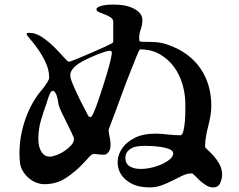

<svg xmlns="http://www.w3.org/2000/svg" viewBox="-20 -802 1040 836"><path d="M453 -238Q453 -226 456 -212.5Q459 -199 460.5 -185.5Q462 -172 460.5 -159.5Q459 -147 450 -137Q444 -129 434 -128.5Q424 -128 413.5 -129.5Q403 -131 393.5 -131.5Q384 -132 377 -127Q368 -119 359.5 -109Q351 -99 343 -91Q308 -54 267 -27Q226 0 173 0Q155 0 136.5 -7.5Q118 -15 103.5 -28Q89 -41 79 -58Q69 -75 67 -93Q59 -170 80 -249Q101 -328 146 -391Q150 -397 158.5 -406.5Q167 -416 174.5 -426.5Q182 -437 188 -447Q194 -457 194 -464Q194 -498 178.5 -530.5Q163 -563 145 -588.5Q127 -614 111.5 -631.5Q96 -649 96 -653Q96 -658 100.5 -658.5Q105 -659 108 -659Q136 -659 164.5 -639.5Q193 -620 217 -596Q241 -572 258 -552.5Q275 -533 280 -533Q284 -533 311 -544Q338 -555 370.5 -569Q403 -583 431.5 -596Q460 -609 467 -613Q473 -616 473 -622V-707Q473 -719 461.5 -726.5Q450 -734 436.5 -739Q423 -744 411.5 -749Q400 -754 400 -762Q400 -769 415 -774.5Q430 -780 452 -781.5Q474 -783 500 -781Q526 -779 548 -771Q570 -763 585 -749Q600 -735 600 -714Q600 -694 593 -675Q586 -656 586 -636Q586 -628 587.5 -624Q589 -620 599 -620Q629 -620 657 -618.5Q685 -617 714 -606Q804 -574 852 -505Q900 -436 900 -341Q900 -318 896 -296Q892 -274 886.5 -252.5Q881 -231 877 -208.5Q873 -186 873 -164Q873 -159 884.5 -149Q896 -139 910 -123.5Q924 -108 935.5 -87.5Q947 -67 947 -41Q947 -23 938.5 -4.5Q930 14 908 14Q892 14 877 4.5Q862 -5 849.5 -16.5Q837 -28 828 -37.5Q819 -47 815 -47Q795 -47 775 -37.5Q755 -28 732.5 -16.5Q710 -5 685 4.5Q660 14 632 14Q583 14 551 -3.5Q519 -21 504.5 -47Q490 -73 492.5 -103Q495 -133 514 -159Q533 -185 568.5 -202.5Q604 -220 655 -220Q683 -220 710 -216.5Q737 -213 765 -213Q774 -213 778.5 -231.5Q783 -250 785 -273.5Q787 -297 787 -319Q787 -341 787 -348Q787 -392 774.5 -435Q762 -478 737 -511.5Q712 -545 675.5 -566Q639 -587 590 -587Q588 -587 583 -576.5Q578 -566 572.5 -552Q567 -538 562 -525Q557 -512 555 -508Q528 -441 503.5 -373Q479 -305 453 -238ZM365 -296Q367 -295 369.5 -293.5Q372 -292 374 -292Q379 -292 387.5 -311Q396 -330 406 -358.5Q416 -387 427 -421.5Q438 -456 447 -486.5Q456 -517 461.5 -540.5Q467 -564 467 -572Q467 -581 458 -581Q451 -581 438 -577Q425 -573 410.5 -567.5Q396 -562 383 -556Q370 -550 363 -547Q353 -542 339.5 -535Q326 -528 314 -519Q302 -510 294 -498.5Q286 -487 286 -474Q286 -462 296 -438Q306 -414 319 -386.5Q332 -359 345.5 -334Q359 -309 365 -296ZM211 -407Q209 -406 207.5 -405.5Q206 -405 204 -404Q201 -402 198 -395.5Q195 -389 192 -381Q189 -373 186.5 -365Q184 -357 183 -353Q169 -315 158 -277Q147 -239 147 -198Q147 -186 149 -172.5Q151 -159 157 -147Q163 -135 172.5 -127.5Q182 -120 197 -120Q209 -120 227 -127Q245 -134 261.5 -145Q278 -156 290 -169.5Q302 -183 302 -197Q302 -203 292.5 -222.5Q283 -242 271.5 -265.5Q260 -289 249 -311.5Q238 -334 235 -347Q234 -353 232.5 -362Q231 -371 228.5 -380.5Q226 -390 221.5 -397.5Q217 -405 211 -407ZM526 -113Q526 -91 541.5 -80Q557 -69 580 -67Q603 -65 630 -70Q657 -75 680 -85Q703 -95 718.5 -107.5Q734 -120 734 -134Q734 -146 718 -152.5Q702 -159 681.5 -162Q661 -165 641 -166Q621 -167 613 -167Q599 -167 583.5 -165.5Q568 -164 555.5 -158Q543 -152 534.5 -141.5Q526 -131 526 -113Z"/></svg>

Font: SoukouMincho
Style: Regular
Weight: 400
Designer: Dr. Ken Lunde (project architect, glyph set definition & overall production); Masataka HATTORI  (production & ideograph 
Foundry: Adobe Systems Incorporated
Version: Version 1.00